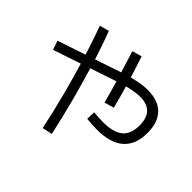

<svg xmlns="http://www.w3.org/2000/svg" viewBox="-187 -1054 1375 1375"><g transform="rotate(45 500.0 -367.0)"><path d="M676 -201Q654 -201 626.5 -202.5Q599 -204 572 -207L574 -275Q598 -273 622.5 -271.5Q647 -270 667 -270Q773 -270 822 -310.5Q871 -351 871 -438Q871 -587 729 -587Q706 -587 675 -582.5Q644 -578 605 -567.5Q566 -557 515 -540L49 -383L26 -452L493 -609Q544 -627 586.5 -638Q629 -649 665 -654.5Q701 -660 733 -660Q838 -660 893.5 -604Q949 -548 949 -441Q949 -322 880.5 -261.5Q812 -201 676 -201ZM393 65Q363 -78 326 -219Q289 -360 248.5 -492.5Q208 -625 164 -742L236 -762Q281 -644 322 -510Q363 -376 400.5 -235Q438 -94 469 49ZM577 -377Q556 -458 525 -561.5Q494 -665 458 -778L531 -799Q553 -734 574.5 -664.5Q596 -595 615.5 -527Q635 -459 650 -398Z"/></g></svg>

Font: M PLUS 2
Style: Regular
Weight: 400
Designer: Coji Morishita
Foundry: UNDERFOREST DESIGN
Version: Version 1.001